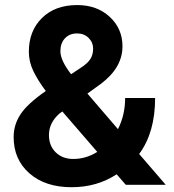

<svg xmlns="http://www.w3.org/2000/svg" viewBox="-20 -741 696 770"><path d="M222.2 -535.6Q222.2 -499 265.1 -443.4L302.7 -468.3Q331.5 -486.8 342.5 -504.4Q353.5 -522 353.5 -546.4Q353.5 -570.8 335.4 -588.9Q317.4 -606.9 289.1 -606.9Q258.8 -606.9 240.5 -587.4Q222.2 -567.9 222.2 -535.6ZM273.9 -103.5Q324.7 -103.5 370.1 -131.8L230 -293.9L219.7 -286.6Q176.3 -249.5 176.3 -199.2Q176.3 -156.7 203.4 -130.1Q230.5 -103.5 273.9 -103.5ZM34.7 -191.4Q34.7 -240.7 62.3 -282.7Q89.8 -324.7 163.6 -376Q131.8 -418.5 113.8 -455.8Q95.7 -493.2 95.7 -533.7Q95.7 -616.7 148.2 -668.7Q200.7 -720.7 289.6 -720.7Q369.1 -720.7 420.2 -673.3Q471.2 -626 471.2 -555.2Q471.2 -470.2 385.3 -405.3L330.6 -365.7L453.1 -223.1Q481.9 -279.8 481.9 -348.1H602.1Q602.1 -209.5 538.1 -123.5L644.5 0H484.4L447.8 -42Q369.1 9.8 267.1 9.8Q161.6 9.8 98.1 -45.7Q34.7 -101.1 34.7 -191.4Z"/></svg>

Font: MAUL Bold
Style: Bold
Weight: 700
Designer: MAUL
Version: Version 1.0; 2020; ttfautohint (v1.8.3)